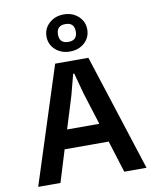

<svg xmlns="http://www.w3.org/2000/svg" viewBox="-100 -1026 896 1103"><g transform="rotate(-10 347.5 -475.0)"><path d="M444.8 -680.2 664.1 0H534.2L476.1 -186H219.2L162.1 0H32.2L251 -680.2ZM263.2 -764.6Q229 -795.4 229 -841.8Q229 -888.2 263.2 -919.2Q297.4 -950.2 348.1 -950.2Q398.9 -950.2 432.9 -919.2Q466.8 -888.2 466.8 -841.8Q466.8 -795.4 432.9 -764.6Q398.9 -733.9 348.1 -733.9Q297.4 -733.9 263.2 -764.6ZM252.9 -295.9H440.9L381.8 -483.9L349.1 -605H342.8L311 -483.9ZM295.9 -841.8Q295.9 -790 348.1 -790Q399.9 -790 399.9 -841.8Q399.9 -894 348.1 -894Q295.9 -894 295.9 -841.8Z"/></g></svg>

Font: TASA Orbiter Text SemiBold
Style: Regular
Weight: 600
Designer: Weizhong Zhang
Version: Version 1.000;Glyphs 3.1.2 (3151)